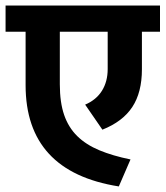

<svg xmlns="http://www.w3.org/2000/svg" viewBox="-30 -659 595 690"><path d="M545 -639V-545H480V-410Q480 -327 445.5 -274.5Q411 -222 338 -193L276 -283Q316 -300 336.5 -333Q357 -366 357 -411V-545H185V-356Q185 -291 200.5 -246Q216 -201 247.5 -170Q279 -139 327 -119Q375 -99 439 -86L397 11Q62 -42 62 -353V-545H-10V-639Z"/></svg>

Font: Mukta
Style: Bold
Weight: 700
Designer: Girish Dalvi and Yashodeep Gholap
Foundry: Ek Type
Version: Version 2.538;PS 1.002;hotconv 16.6.51;makeotf.lib2.5.65220;